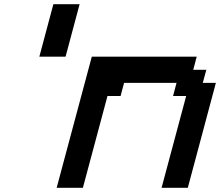

<svg xmlns="http://www.w3.org/2000/svg" viewBox="-20 -895 1049 915"><path d="M750 0H875Q897 -83 941.9 -250Q986.8 -417 1008.8 -500H946.3L963.4 -562.5H900.9L917.5 -625H417.5Q389.6 -520.5 333.7 -312.3Q277.8 -104 250 0H375L492.2 -437.5H554.7L571.3 -500H821.3L804.7 -437.5H867.2ZM167.5 -625H292.5Q303.7 -667 325.9 -750Q348.1 -833 359.4 -875H234.4Q223.1 -833 200.9 -750Q178.7 -667 167.5 -625Z"/></svg>

Font: Faithful 32x
Style: Oblique
Weight: 400
Foundry: Faithful Resource Pack
Version: Version 1.0; January 27, 2023